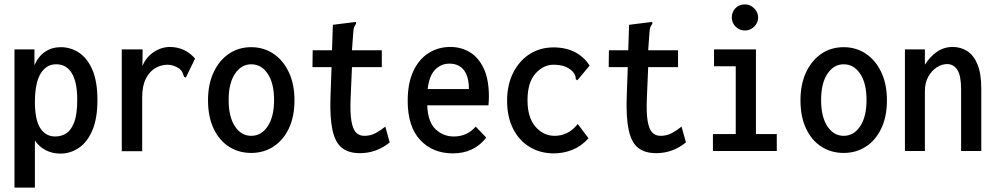

<svg xmlns="http://www.w3.org/2000/svg" viewBox="-20 -688 4540 875"><path d="M46 167V-463H137V-391Q155 -432 186 -452.5Q217 -473 257 -473Q302 -473 340 -448Q378 -423 401 -370Q424 -317 424 -232Q424 -147 400.5 -93Q377 -39 338.5 -13.5Q300 12 255 12Q219 12 188.5 -3.5Q158 -19 139 -48V167ZM232 -66Q259 -66 281.5 -80Q304 -94 318 -130.5Q332 -167 332 -233Q332 -314 307.5 -354Q283 -394 239 -395Q194 -397 166.5 -355Q139 -313 139 -219Q140 -139 164.5 -102.5Q189 -66 232 -66Z M535 -463H630L629 -387Q646 -428 681 -451Q716 -474 755 -474Q824 -473 869 -421L831 -343L827 -334L819 -338Q816 -346 813 -354.5Q810 -363 799 -374Q772 -393 744 -393Q715 -393 688.5 -378Q662 -363 645 -330Q628 -297 628 -244V1H535Z M1125 9Q1068 9 1023.5 -19.5Q979 -48 953.5 -102Q928 -156 928 -231Q928 -305 954 -359.5Q980 -414 1024 -443.5Q1068 -473 1125 -473Q1181 -473 1225.5 -443.5Q1270 -414 1296 -359.5Q1322 -305 1322 -231Q1322 -156 1296 -102Q1270 -48 1225.5 -19.5Q1181 9 1125 9ZM1125 -69Q1171 -69 1200 -112.5Q1229 -156 1229 -232Q1229 -309 1200 -352Q1171 -395 1125 -395Q1080 -395 1051 -352Q1022 -309 1022 -232Q1022 -156 1050.5 -112.5Q1079 -69 1125 -69Z M1620 10Q1569 10 1538.5 -14Q1508 -38 1495.5 -94Q1483 -150 1486 -244L1491 -382H1404L1405 -459H1493L1497 -575L1593 -587L1602 -588L1603 -580Q1598 -573 1594.5 -565.5Q1591 -558 1590 -542L1584 -459H1720V-382H1584L1578 -243Q1575 -174 1581.5 -136.5Q1588 -99 1602.5 -84Q1617 -69 1640 -69Q1669 -69 1692 -81.5Q1715 -94 1736 -111L1756 -39Q1696 10 1620 10Z M2044 11Q1952 11 1895 -50Q1838 -111 1838 -228Q1838 -309 1863.5 -363.5Q1889 -418 1933 -446Q1977 -474 2032 -474Q2082 -474 2121.5 -450Q2161 -426 2184.5 -376Q2208 -326 2208 -249Q2208 -226 2206 -208H1927Q1930 -132 1965 -99Q2000 -66 2048 -66Q2109 -66 2148 -111L2196 -61Q2140 11 2044 11ZM1929 -282H2117Q2117 -339 2094 -368.5Q2071 -398 2028 -398Q1990 -398 1963 -370.5Q1936 -343 1929 -282Z M2504 11Q2442 11 2393.5 -18.5Q2345 -48 2318 -102Q2291 -156 2291 -229Q2291 -302 2319 -357Q2347 -412 2394.5 -442Q2442 -472 2503 -472Q2558 -472 2600 -450.5Q2642 -429 2667 -389L2617 -329L2611 -322L2604 -327Q2604 -335 2601.5 -343Q2599 -351 2589 -363Q2571 -380 2550 -386.5Q2529 -393 2502 -393Q2456 -393 2420 -352.5Q2384 -312 2384 -231Q2384 -153 2420 -111Q2456 -69 2508 -69Q2537 -69 2563.5 -81.5Q2590 -94 2613 -123L2662 -58Q2630 -22 2589 -5.5Q2548 11 2504 11Z M2970 10Q2919 10 2888.5 -14Q2858 -38 2845.5 -94Q2833 -150 2836 -244L2841 -382H2754L2755 -459H2843L2847 -575L2943 -587L2952 -588L2953 -580Q2948 -573 2944.5 -565.5Q2941 -558 2940 -542L2934 -459H3070V-382H2934L2928 -243Q2925 -174 2931.5 -136.5Q2938 -99 2952.5 -84Q2967 -69 2990 -69Q3019 -69 3042 -81.5Q3065 -94 3086 -111L3106 -39Q3046 10 2970 10Z M3229 0V-77H3333V-386H3234V-463H3425V-77H3520V0ZM3375 -549Q3350 -549 3332.5 -566.5Q3315 -584 3315 -608Q3315 -634 3332 -651Q3349 -668 3375 -668Q3399 -668 3417 -650Q3435 -632 3435 -608Q3435 -584 3417 -566.5Q3399 -549 3375 -549Z M3825 9Q3768 9 3723.5 -19.5Q3679 -48 3653.5 -102Q3628 -156 3628 -231Q3628 -305 3654 -359.5Q3680 -414 3724 -443.5Q3768 -473 3825 -473Q3881 -473 3925.5 -443.5Q3970 -414 3996 -359.5Q4022 -305 4022 -231Q4022 -156 3996 -102Q3970 -48 3925.5 -19.5Q3881 9 3825 9ZM3825 -69Q3871 -69 3900 -112.5Q3929 -156 3929 -232Q3929 -309 3900 -352Q3871 -395 3825 -395Q3780 -395 3751 -352Q3722 -309 3722 -232Q3722 -156 3750.5 -112.5Q3779 -69 3825 -69Z M4104 0V-463H4195V-393Q4218 -430 4250 -452Q4282 -474 4322 -474Q4358 -474 4387.5 -455.5Q4417 -437 4434.5 -395Q4452 -353 4452 -283V0H4360V-281Q4360 -343 4343 -369.5Q4326 -396 4296 -396Q4272 -396 4249 -381Q4226 -366 4210.5 -338.5Q4195 -311 4195 -273V0Z"/></svg>

Font: Inconsolata SemiCondensed SemiBold
Style: Regular
Weight: 600
Width: 4
Monospace: yes
Designer: Raph Levien, Cyreal, Brenton Simpson
Foundry: Raph Levien, Cyreal, Google
Version: Version 3.001; ttfautohint (v1.8.2.53-6de2)